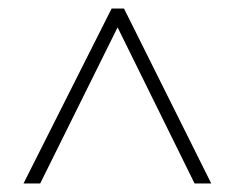

<svg xmlns="http://www.w3.org/2000/svg" viewBox="-20 -790 551 449"><path d="M35 -361H74L255 -726L435 -361H474L270 -770H241Z"/></svg>

Font: Noto Sans Tamil UI SemiCondensed ExtraLight
Style: Regular
Weight: 200
Width: 4
Designer: Jelle Bosma - Monotype Design Team
Foundry: Monotype Imaging Inc.
Version: Version 2.004